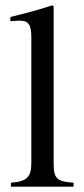

<svg xmlns="http://www.w3.org/2000/svg" viewBox="-20 -703 318 723"><path d="M257 0V-15C193 -19 182 -32 182 -87V-679L177 -683C125 -666 88 -656 19 -639V-623C35 -625 48 -625 56 -625C88 -625 98 -609 98 -561V-92C98 -37 84 -20 21 -15V0Z"/></svg>

Font: XITS Math
Style: Regular
Weight: 400
Designer: MicroPress Inc., with final additions and corrections provided by Coen Hoffman, Elsevier (retired)
Version: Version 1.302